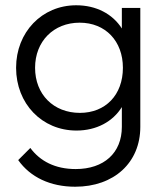

<svg xmlns="http://www.w3.org/2000/svg" viewBox="-20 -500 622 728"><path d="M265 208C412 208 512 117 512 -19V-470H442V-392C407 -447 345 -480 269 -480C139 -480 41 -378 41 -243C41 -107 139 -5 270 -5C346 -5 408 -39 442 -94V-19C442 80 374 141 267 141C189 141 132 111 95 61L49 107C95 172 171 208 265 208ZM113 -243C113 -343 183 -414 282 -414C380 -414 446 -344 446 -243C446 -140 380 -72 283 -72C183 -72 113 -142 113 -243Z"/></svg>

Font: MV Cash Light
Style: Regular
Weight: 300
Designer: Rodrigo Fuenzalida
Foundry: fragTYPE
Version: Version 1.100;Glyphs 3.1.2 (3151)